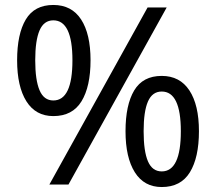

<svg xmlns="http://www.w3.org/2000/svg" viewBox="-20 -744 871 774"><path d="M195 -724Q269 -724 307 -665.5Q345 -607 345 -501Q345 -395 308.5 -335.5Q272 -276 195 -276Q124 -276 86.5 -335.5Q49 -395 49 -501Q49 -607 84 -665.5Q119 -724 195 -724ZM652 -714 256 0H179L575 -714ZM195 -662Q157 -662 139.5 -621.5Q122 -581 122 -501Q122 -421 139.5 -380Q157 -339 195 -339Q272 -339 272 -501Q272 -662 195 -662ZM632 -438Q705 -438 743.5 -379.5Q782 -321 782 -215Q782 -109 745.5 -49.5Q709 10 632 10Q561 10 523.5 -49.5Q486 -109 486 -215Q486 -321 521 -379.5Q556 -438 632 -438ZM632 -375Q594 -375 576.5 -335Q559 -295 559 -215Q559 -134 576.5 -93.5Q594 -53 632 -53Q709 -53 709 -215Q709 -375 632 -375Z"/></svg>

Font: Noto Sans Chakma
Style: Regular
Weight: 400
Designer: Zachary Quinn Scheuren - Monotype Design Team
Foundry: Monotype Imaging Inc.
Version: Version 2.003; ttfautohint (v1.8.4.7-5d5b)